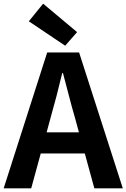

<svg xmlns="http://www.w3.org/2000/svg" viewBox="-24 -1026 689 1046"><path d="M396 -851 211 -1006 133 -910 331 -777ZM230 -305 252 -386C274 -463 296 -547 315 -628H319C341 -548 361 -463 384 -386L406 -305ZM490 0H645L407 -740H233L-4 0H146L198 -190H438Z"/></svg>

Font: Noto Sans Mono CJK JP Bold
Style: Regular
Weight: 700
Designer: Ryoko NISHIZUKA (kana & ideographs); Paul D. Hunt (Latin, Greek & Cyrillic); Wenlong ZHANG (bopomofo); Sandoll Communica
Foundry: Adobe Systems Incorporated
Version: Version 1.004;PS 1.004;hotconv 1.0.82;makeotf.lib2.5.63406